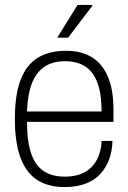

<svg xmlns="http://www.w3.org/2000/svg" viewBox="-20 -743 518 775"><path d="M240 12Q174 12 129.5 -17Q85 -46 62.5 -107Q40 -168 40 -263Q40 -360 63 -420.5Q86 -481 132 -509.5Q178 -538 247 -538Q309 -538 351.5 -511.5Q394 -485 416 -432.5Q438 -380 438 -302V-251H89Q89 -172 106 -123Q123 -74 157 -52Q191 -30 242 -30Q279 -30 306 -40.5Q333 -51 351 -70Q369 -89 379 -116Q389 -143 390 -174H434Q433 -136 421.5 -102.5Q410 -69 387 -43Q364 -17 327.5 -2.5Q291 12 240 12ZM89 -293H390Q390 -349 380 -387.5Q370 -426 351 -450Q332 -474 304.5 -485Q277 -496 243 -496Q192 -496 158.5 -473Q125 -450 108 -404.5Q91 -359 89 -293ZM211 -591 293 -723H352L353 -720L255 -591Z"/></svg>

Font: Archivo SemiCondensed Thin
Style: Regular
Weight: 250
Width: 4
Designer: Hector Gatti
Foundry: Omnibus-Type
Version: Version 2.001